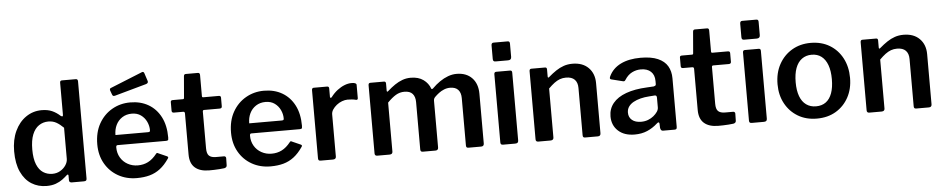

<svg xmlns="http://www.w3.org/2000/svg" viewBox="-42 -1066 6825 1390"><g transform="rotate(-5 3370.5 -371.0)"><path d="M434 0Q426 0 420.5 -4Q415 -8 415 -18V-51Q415 -58 411 -59Q407 -60 402 -55Q387 -41 367 -26Q347 -11 318.5 -0.5Q290 10 251 10Q190 10 142 -20Q94 -50 66 -110Q38 -170 38 -260Q38 -344 67.5 -407Q97 -470 148 -505Q199 -540 262 -540Q306 -540 337.5 -526Q369 -512 396 -487Q405 -481 409 -482.5Q413 -484 413 -495V-726Q413 -742 427 -742H528Q543 -742 543 -725V-19Q543 -9 538.5 -4.5Q534 0 522 0H434ZM413 -399Q387 -425 361.5 -439.5Q336 -454 303 -454Q265 -454 234.5 -433.5Q204 -413 187 -370.5Q170 -328 170 -262Q170 -195 187 -153.5Q204 -112 233.5 -93Q263 -74 300 -74Q332 -74 357.5 -89Q383 -104 398 -127Q413 -150 413 -173V-399Z M777 -224Q777 -183 796 -150.5Q815 -118 848.5 -99.5Q882 -81 922 -81Q963 -81 996.5 -98Q1030 -115 1060 -153Q1064 -158 1067 -158.5Q1070 -159 1077 -155L1138 -128Q1151 -122 1141 -110Q1111 -66 1076.5 -39.5Q1042 -13 1000.5 -1.5Q959 10 907 10Q831 10 771 -24Q711 -58 676.5 -118.5Q642 -179 642 -258Q642 -345 677.5 -408Q713 -471 773 -505.5Q833 -540 905 -540Q981 -540 1037.5 -507Q1094 -474 1126 -412.5Q1158 -351 1158 -263Q1158 -253 1156.5 -247Q1155 -241 1142 -240H788Q782 -240 779.5 -236Q777 -232 777 -224ZM1014 -314Q1024 -314 1027.5 -316.5Q1031 -319 1031 -328Q1031 -359 1017 -389Q1003 -419 976 -438.5Q949 -458 910 -458Q870 -458 840 -438.5Q810 -419 794.5 -386.5Q779 -354 779 -314ZM1026 -743 1045 -685Q1051 -668 1031 -662L801 -598Q792 -596 787.5 -598Q783 -600 780 -608L769 -638Q765 -652 775 -656L1010 -751Q1021 -755 1026 -743Z M1434 -439Q1424 -439 1424 -428V-161Q1424 -122 1440 -107Q1456 -92 1490 -92H1549Q1555 -92 1559 -88Q1563 -84 1563 -78L1562 -26Q1562 -10 1543 -6Q1528 -4 1508 -2.5Q1488 -1 1468.5 -0.5Q1449 0 1433 0Q1366 0 1330 -31.5Q1294 -63 1294 -127V-426Q1294 -439 1282 -439H1215Q1199 -439 1199 -454V-517Q1199 -530 1214 -530H1288Q1297 -530 1297 -540L1310 -694Q1311 -710 1324 -710H1413Q1427 -710 1427 -693V-540Q1427 -531 1436 -531H1549Q1564 -531 1564 -517V-454Q1564 -439 1547 -439Z M1749 -224Q1749 -183 1768 -150.5Q1787 -118 1820.5 -99.5Q1854 -81 1894 -81Q1935 -81 1968.5 -98Q2002 -115 2032 -153Q2036 -158 2039 -158.5Q2042 -159 2049 -155L2110 -128Q2123 -122 2113 -110Q2083 -66 2048.5 -39.5Q2014 -13 1972.5 -1.5Q1931 10 1879 10Q1803 10 1743 -24Q1683 -58 1648.5 -118.5Q1614 -179 1614 -258Q1614 -345 1649.5 -408Q1685 -471 1745 -505.5Q1805 -540 1877 -540Q1953 -540 2009.5 -507Q2066 -474 2098 -412.5Q2130 -351 2130 -263Q2130 -253 2128.5 -247Q2127 -241 2114 -240H1760Q1754 -240 1751.5 -236Q1749 -232 1749 -224ZM1986 -314Q1996 -314 1999.5 -316.5Q2003 -319 2003 -328Q2003 -359 1989 -389Q1975 -419 1948 -438.5Q1921 -458 1882 -458Q1842 -458 1812 -438.5Q1782 -419 1766.5 -386.5Q1751 -354 1751 -314Z M2243 0Q2233 0 2229 -4.5Q2225 -9 2225 -18V-513Q2225 -530 2239 -530H2336Q2350 -530 2350 -515V-454Q2350 -448 2354 -446.5Q2358 -445 2363 -451Q2385 -480 2410.5 -499.5Q2436 -519 2462.5 -529.5Q2489 -540 2514 -540Q2550 -540 2550 -524V-428Q2550 -414 2537 -416Q2522 -420 2505.5 -421.5Q2489 -423 2475 -423Q2456 -423 2434.5 -415Q2413 -407 2395 -392.5Q2377 -378 2366 -361Q2355 -344 2355 -326V-20Q2355 0 2332 0H2243Z M2654 0Q2636 0 2636 -18V-513Q2636 -530 2650 -530H2749Q2763 -530 2763 -515V-463Q2763 -457 2766 -455.5Q2769 -454 2774 -459Q2802 -484 2828.5 -502Q2855 -520 2883.5 -530.5Q2912 -541 2944 -541Q3000 -541 3036 -515Q3072 -489 3086 -449Q3088 -445 3092 -446Q3096 -447 3100 -451Q3126 -477 3155 -497Q3184 -517 3215 -528.5Q3246 -540 3277 -540Q3348 -540 3389 -497.5Q3430 -455 3430 -382V-21Q3430 0 3409 0H3317Q3308 0 3304 -4Q3300 -8 3300 -18V-362Q3300 -401 3280.5 -422.5Q3261 -444 3222 -444Q3199 -444 3178 -435.5Q3157 -427 3140 -414Q3123 -401 3110 -388Q3103 -381 3100.5 -374.5Q3098 -368 3098 -359V-21Q3098 0 3077 0H2985Q2977 0 2972.5 -4Q2968 -8 2968 -18V-362Q2968 -401 2949 -422.5Q2930 -444 2890 -444Q2856 -444 2827.5 -427Q2799 -410 2766 -376V-20Q2766 0 2743 0H2654Z M3680 -22Q3680 -10 3674.5 -5Q3669 0 3656 0H3569Q3558 0 3554 -4.5Q3550 -9 3550 -18V-513Q3550 -530 3565 -530H3666Q3680 -530 3680 -514ZM3682 -628Q3682 -605 3658 -605H3567Q3556 -605 3552 -610Q3548 -615 3548 -625V-723Q3548 -742 3564 -742H3667Q3682 -742 3682 -725Z M3824 0Q3806 0 3806 -18V-513Q3806 -530 3820 -530H3920Q3933 -530 3933 -515V-463Q3933 -457 3936 -455.5Q3939 -454 3944 -459Q3973 -484 4000 -502Q4027 -520 4056 -530Q4085 -540 4119 -540Q4193 -540 4235.5 -497.5Q4278 -455 4278 -385V-21Q4278 0 4257 0H4165Q4156 0 4152 -4Q4148 -8 4148 -18V-362Q4148 -401 4127 -422.5Q4106 -444 4064 -444Q4040 -444 4019.5 -436.5Q3999 -429 3979 -414Q3959 -399 3936 -376V-20Q3936 0 3913 0H3824Z M4690 -55Q4657 -25 4616.5 -7.5Q4576 10 4525 10Q4449 10 4405 -30.5Q4361 -71 4361 -136Q4361 -191 4394 -231.5Q4427 -272 4490 -295Q4553 -318 4642 -322L4692 -325Q4697 -326 4702.5 -329Q4708 -332 4708 -340V-363Q4708 -407 4682 -431.5Q4656 -456 4609 -456Q4575 -456 4544.5 -440.5Q4514 -425 4492 -390Q4488 -384 4484.5 -382Q4481 -380 4472 -382L4388 -403Q4383 -405 4381 -409Q4379 -413 4384 -425Q4411 -482 4470 -511Q4529 -540 4615 -540Q4692 -540 4740 -519Q4788 -498 4810 -460.5Q4832 -423 4832 -372V-20Q4832 -9 4828.5 -4.5Q4825 0 4815 0H4730Q4721 0 4716.5 -7Q4712 -14 4711 -24L4710 -54Q4707 -71 4690 -55ZM4708 -242Q4708 -260 4693 -259L4652 -256Q4619 -254 4589.5 -246.5Q4560 -239 4537.5 -226.5Q4515 -214 4502 -195.5Q4489 -177 4489 -152Q4489 -118 4513 -98Q4537 -78 4579 -78Q4607 -78 4630 -87Q4653 -96 4670 -110Q4687 -124 4697.5 -139.5Q4708 -155 4708 -171V-242Z M5134 -439Q5124 -439 5124 -428V-161Q5124 -122 5140 -107Q5156 -92 5190 -92H5249Q5255 -92 5259 -88Q5263 -84 5263 -78L5262 -26Q5262 -10 5243 -6Q5228 -4 5208 -2.5Q5188 -1 5168.5 -0.5Q5149 0 5133 0Q5066 0 5030 -31.5Q4994 -63 4994 -127V-426Q4994 -439 4982 -439H4915Q4899 -439 4899 -454V-517Q4899 -530 4914 -530H4988Q4997 -530 4997 -540L5010 -694Q5011 -710 5024 -710H5113Q5127 -710 5127 -693V-540Q5127 -531 5136 -531H5249Q5264 -531 5264 -517V-454Q5264 -439 5247 -439Z M5487 -22Q5487 -10 5481.5 -5Q5476 0 5463 0H5376Q5365 0 5361 -4.5Q5357 -9 5357 -18V-513Q5357 -530 5372 -530H5473Q5487 -530 5487 -514ZM5489 -628Q5489 -605 5465 -605H5374Q5363 -605 5359 -610Q5355 -615 5355 -625V-723Q5355 -742 5371 -742H5474Q5489 -742 5489 -725Z M5849 10Q5771 10 5712 -25Q5653 -60 5619.5 -121.5Q5586 -183 5586 -262Q5586 -345 5620.5 -407.5Q5655 -470 5714.5 -505Q5774 -540 5850 -540Q5929 -540 5988 -504.5Q6047 -469 6080 -406.5Q6113 -344 6113 -263Q6113 -183 6079.5 -121.5Q6046 -60 5987 -25Q5928 10 5849 10ZM5850 -79Q5893 -79 5922 -100.5Q5951 -122 5966 -163.5Q5981 -205 5981 -265Q5981 -326 5965.5 -368Q5950 -410 5921 -432Q5892 -454 5850 -454Q5809 -454 5779 -432Q5749 -410 5733.5 -368Q5718 -326 5718 -265Q5718 -205 5733.5 -163.5Q5749 -122 5779 -100.5Q5809 -79 5850 -79Z M6230 0Q6212 0 6212 -18V-513Q6212 -530 6226 -530H6326Q6339 -530 6339 -515V-463Q6339 -457 6342 -455.5Q6345 -454 6350 -459Q6379 -484 6406 -502Q6433 -520 6462 -530Q6491 -540 6525 -540Q6599 -540 6641.5 -497.5Q6684 -455 6684 -385V-21Q6684 0 6663 0H6571Q6562 0 6558 -4Q6554 -8 6554 -18V-362Q6554 -401 6533 -422.5Q6512 -444 6470 -444Q6446 -444 6425.5 -436.5Q6405 -429 6385 -414Q6365 -399 6342 -376V-20Q6342 0 6319 0H6230Z"/></g></svg>

Font: Libre Franklin SemiBold
Style: Regular
Weight: 600
Designer: Pablo Impallari, Rodrigo Fuenzalida, Nhung Nguyen
Foundry: Impallari Type
Version: Version 3.000